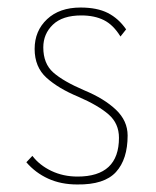

<svg xmlns="http://www.w3.org/2000/svg" viewBox="-20 -480 415 510"><path d="M185 10Q142 10 108 -5.5Q74 -21 50 -49L66 -66Q85 -41 116.5 -26Q148 -11 186 -11Q296 -11 296 -114Q296 -152 268.5 -176Q241 -200 188 -223Q135 -245 103.5 -273.5Q72 -302 72 -350Q72 -398 105 -429Q138 -460 194 -460Q238 -460 266.5 -445.5Q295 -431 315 -402L300 -383Q281 -414 256 -426.5Q231 -439 196 -439Q146 -439 120.5 -414.5Q95 -390 95 -354Q95 -311 121.5 -287.5Q148 -264 204 -240Q257 -218 288 -188.5Q319 -159 319 -120Q319 -57 288 -23Q257 11 185 10Z"/></svg>

Font: Inconsolata Condensed ExtraLight
Style: Regular
Weight: 200
Width: 3
Monospace: yes
Designer: Raph Levien, Cyreal, Brenton Simpson
Foundry: Raph Levien, Cyreal, Google
Version: Version 3.100; ttfautohint (v1.8.4.7-5d5b)